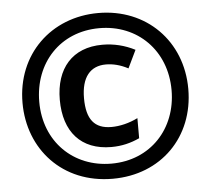

<svg xmlns="http://www.w3.org/2000/svg" viewBox="-52 -780 931 847"><g transform="rotate(-5 413.5 -357.0)"><path d="M414 10C628 10 780 -143 780 -356C780 -568 626 -724 413 -724C204 -724 46 -573 46 -358C46 -153 191 10 414 10ZM414 -57C246 -57 120 -179 120 -356C120 -528 238 -657 412 -657C581 -657 706 -533 706 -357C706 -186 587 -57 414 -57ZM420 -130C466 -130 506 -140 545 -158V-247C507 -228 465 -218 428 -218C353 -218 318 -261 318 -355C318 -448 358 -495 427 -495C458 -495 491 -487 525 -469L563 -548C518 -571 470 -583 419 -583C286 -583 211 -496 211 -357C211 -215 286 -130 420 -130Z"/></g></svg>

Font: Noto Sans Lao Looped Condensed
Style: Bold
Weight: 700
Width: 3
Designer: Mark Frömberg, Ben Mitchell
Foundry: The Fontpad Ltd
Version: Version 1.002